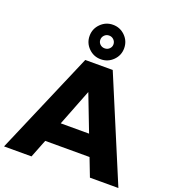

<svg xmlns="http://www.w3.org/2000/svg" viewBox="-174 -1105 1121 1235"><g transform="rotate(20 386.5 -487.5)"><path d="M0 0ZM583 0 535.2 -124H231.9L183.1 0H-4.9L295.9 -701.2H483.9L777.8 0ZM287.1 -264.2H481L384.8 -514.2ZM505.4 -856.9Q505.4 -808.1 470.7 -773.7Q436 -739.3 387.2 -739.3Q338.4 -739.3 303.7 -773.7Q269 -808.1 269 -856.9Q269 -905.8 303.7 -940.4Q338.4 -975.1 387.2 -975.1Q436 -975.1 470.7 -940.7Q505.4 -906.2 505.4 -856.9ZM342.3 -856.9Q342.3 -838.9 355.2 -826.4Q368.2 -814 387.2 -814Q406.2 -814 419.2 -826.7Q432.1 -839.4 432.1 -856.9Q432.1 -875 419.2 -888.2Q406.2 -901.4 387.2 -901.4Q368.2 -901.4 355.2 -888.2Q342.3 -875 342.3 -856.9Z"/></g></svg>

Font: Argentum Sans
Style: Bold
Weight: 700
Designer: Julieta Ulanovsky (Modified by Cristiano Sobral)
Foundry: Julieta Ulanovsky
Version: Version 1.000; ttfautohint (v1.5.65-e2d9)